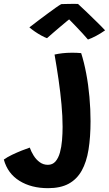

<svg xmlns="http://www.w3.org/2000/svg" viewBox="-189 -716 569 1003"><path d="M62 267Q-25.5 267 -87.2 228.8Q-149 190.5 -169 117.5Q-151 104.5 -125.8 92.5Q-100.5 80.5 -75.5 70.5Q-50.5 60.5 -33.5 55Q-26 76.5 -13 97.2Q0 118 18.8 131.5Q37.5 145 61 145Q85.5 145 100.8 127.5Q116 110 124 81.2Q132 52.5 135 17.2Q138 -18 138 -53.5Q138 -108 132.2 -171Q126.5 -234 116.8 -300.8Q107 -367.5 96 -431Q115.5 -435.5 138.2 -438Q161 -440.5 184 -440.5Q209.5 -441 235 -438.5Q250 -392 261.2 -333Q272.5 -274 278.2 -209.8Q284 -145.5 284 -83.5Q284 0 273.5 65.2Q263 130.5 237.8 175.5Q212.5 220.5 169.8 243.8Q127 267 62 267ZM218.5 -695.5Q238.5 -677.5 264 -652.8Q289.5 -628 315.2 -603Q341 -578 360 -557.5Q337.5 -541.5 313.5 -528.8Q289.5 -516 270.5 -509.5Q258 -524.5 241.5 -542.2Q225 -560 209 -576.8Q193 -593.5 181.2 -605.5Q169.5 -617.5 166.5 -620.5H179.5Q174.5 -617 160.2 -605.2Q146 -593.5 127.5 -577.8Q109 -562 90 -545.8Q71 -529.5 56.5 -516.5Q45 -520.5 27.5 -530Q10 -539.5 -7 -551.2Q-24 -563 -35.5 -573Q-13 -590.5 11.8 -609.2Q36.5 -628 60 -645.2Q83.5 -662.5 102.2 -675.8Q121 -689 131 -694.5Q139 -695 156 -695.2Q173 -695.5 191 -695.8Q209 -696 218.5 -695.5Z"/></svg>

Font: Grandstander Thin SemiBold
Style: Regular
Weight: 600
Version: Version 1.200